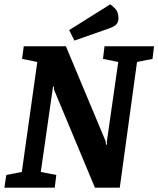

<svg xmlns="http://www.w3.org/2000/svg" viewBox="-36 -860 726 880"><path d="M305 -674 281 -722 469 -840Q481 -833 494 -818Q507 -803 507 -775Q507 -762 499 -750.5Q491 -739 462 -729ZM-7 -58 64 -72 135 -576 65 -590 73 -648H266L448 -213L450 -197H454V-213L506 -576L436 -590L443 -648H670L663 -590L592 -576L513 0H399L212 -448L211 -463H207L151 -72L222 -58L215 0H-16Z"/></svg>

Font: Faustina VF Beta
Style: Italic
Weight: 400
Italic angle: -8°
Designer: Alfonso Garcia
Foundry: Omnibus-Type
Version: Version 1.006